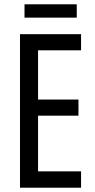

<svg xmlns="http://www.w3.org/2000/svg" viewBox="-20 -873 442 893"><path d="M337 -853H94V-791H337ZM357 0V-76H157V-335H345V-410H157V-639H357V-714H73V0Z"/></svg>

Font: Noto Sans Myanmar UI ExtraCondensed
Style: Regular
Weight: 400
Width: 2
Designer: Monotype Design Team
Foundry: Monotype Imaging Inc.
Version: Version 2.103